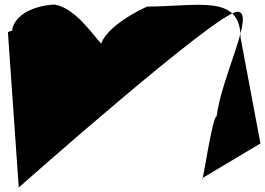

<svg xmlns="http://www.w3.org/2000/svg" viewBox="-20 -637 1173 850"><path d="M15 -495 63 193C63 193 941 -585 1031 -585C1113 -585 961 -299 939 -122C919 -122 875 196 875 152L1133 -2L1045 -470C1045 -665 855 -608 631 -608C525 -559 446 -496 428 -444C381 -496 308 -604 220 -617C33 -604 18 -485 44 -485C80 -494 82 -521 82 -521C86 -519 15 -495 15 -495Z"/></svg>

Font: Chaingun
Style: Regular
Weight: 400
Version: Version 0.91